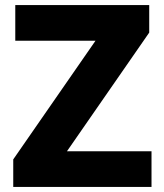

<svg xmlns="http://www.w3.org/2000/svg" viewBox="-20 -734 643 754"><path d="M575 0H32V-108L355 -574H40V-714H566V-606L243 -140H575Z"/></svg>

Font: Noto Sans Meetei Mayek ExtraBold
Style: Regular
Weight: 800
Designer: Monotype Design Team and Neelakash Kshetrimayum
Foundry: Monotype Imaging Inc.
Version: Version 2.002; ttfautohint (v1.8.4.7-5d5b)